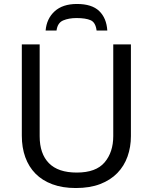

<svg xmlns="http://www.w3.org/2000/svg" viewBox="-20 -938 771 968"><path d="M90 -254V-714H180V-251Q180 -163 226.5 -115.5Q273 -68 367 -68Q464 -68 507.5 -119.5Q551 -171 551 -252V-714H640V-252Q640 -197 623 -149Q606 -101 571.5 -65.5Q537 -30 485 -10Q433 10 362 10Q295 10 244 -9Q193 -28 159 -62.5Q125 -97 107.5 -145.5Q90 -194 90 -254ZM265 -784H210Q215 -844 255.5 -881Q296 -918 368 -918Q443 -918 480 -882.5Q517 -847 521 -784H467Q462 -825 437 -836Q412 -847 366 -847Q327 -847 298.5 -835Q270 -823 265 -784Z"/></svg>

Font: BC Sans
Style: Regular
Weight: 400
Designer: Monotype Design Team
Province of B.C.
Foundry: Monotype Imaging Inc.
Version: Version 2.000;GOOG;noto-source:20170915:90ef993387c0